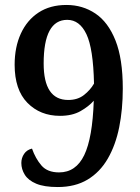

<svg xmlns="http://www.w3.org/2000/svg" viewBox="-20 -744 563 774"><path d="M213 10Q158 10 126 -3.5Q94 -17 80 -39.5Q66 -62 66 -87Q66 -107 77 -123.5Q88 -140 109 -145Q123 -105 147 -77Q171 -49 218 -49Q286 -49 319.5 -118.5Q353 -188 358 -338Q338 -315 304.5 -296Q271 -277 222 -277Q142 -277 90.5 -329.5Q39 -382 39 -483Q39 -554 64 -608.5Q89 -663 135.5 -693.5Q182 -724 248 -724Q313 -724 364.5 -689.5Q416 -655 445.5 -581Q475 -507 475 -387Q475 -303 460.5 -231Q446 -159 414.5 -104.5Q383 -50 333 -20Q283 10 213 10ZM255 -341Q293 -341 318.5 -361Q344 -381 359 -407Q356 -548 328.5 -606Q301 -664 251 -664Q156 -664 156 -488Q156 -341 255 -341Z"/></svg>

Font: Noto Serif Sinhala SemiCondensed SemiBold
Style: Regular
Weight: 600
Width: 4
Designer: Jelle Bosma - Monotype Design Team
Foundry: Monotype Imaging Inc.
Version: Version 2.007; ttfautohint (v1.8.4.7-5d5b)